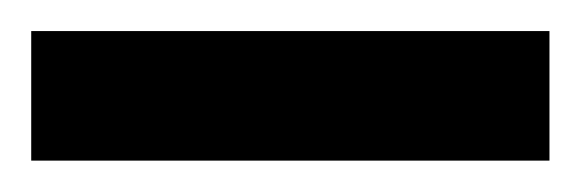

<svg xmlns="http://www.w3.org/2000/svg" viewBox="-186 -705 372 123"><path d="M-166 -602.1V-685.1H166V-602.1Z"/></svg>

Font: Arbutus Slab
Style: Regular
Weight: 400
Version: Version 1.002; ttfautohint (v0.92) -l 10 -r 16 -G 200 -x 7 -